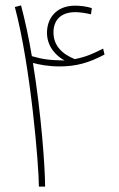

<svg xmlns="http://www.w3.org/2000/svg" viewBox="-20 -694 439 711"><path d="M147 -3C147 -73 133 -271 102 -461C124 -455 158 -448 201 -448C261 -448 309 -461 367 -492L362 -514C327 -497 305 -485 257 -475C210 -494 178 -525 178 -574C178 -615 201 -649 259 -649C278 -649 300 -645 317 -641L320 -664C302 -670 278 -673 258 -673C187 -673 154 -625 154 -573C154 -519 190 -486 219 -470C161 -471 136 -475 98 -486C87 -552 73 -617 58 -674L35 -668C94 -447 124 -79 124 -3Z"/></svg>

Font: Noto Sans Arabic UI Cn Th
Style: Regular
Weight: 100
Width: 3
Designer: Monotype Design Team, Nadine Chahine and Nizar Qandah
Foundry: Monotype Imaging Inc.
Version: Version 2.010